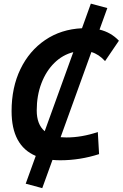

<svg xmlns="http://www.w3.org/2000/svg" viewBox="-20 -855 662 1036"><path d="M208 160.2 118.7 136.2 172.9 -13.7Q42.5 -68.8 42.5 -255.4Q42.5 -383.3 90.3 -482.2Q138.2 -581.1 223.9 -639.2Q309.6 -697.3 422.4 -702.6L470.2 -835.4L559.1 -811.5L517.1 -695.3Q578.6 -680.7 621.6 -635.3L546.9 -525.4Q513.2 -562.5 473.1 -574.2L307.1 -114.7Q321.8 -113.3 337.9 -113.3Q421.4 -113.3 507.8 -142.6L514.6 -23.4Q411.6 9.8 305.2 9.8Q283.2 9.8 263.2 7.8ZM221.2 -147 375.5 -573.7Q317.4 -559.1 272.9 -515.1Q228.5 -471.2 203.4 -405.3Q178.2 -339.4 178.2 -258.8Q178.2 -183.6 221.2 -147Z"/></svg>

Font: CaskaydiaCove NFP
Style: Bold Italic
Weight: 700
Italic angle: -10°
Designer: Aaron Bell
Foundry: Saja Typeworks
Version: Version 2111.001; VTT 6.35;Nerd Fonts 3.1.1